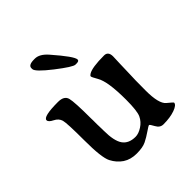

<svg xmlns="http://www.w3.org/2000/svg" viewBox="-187 -809 944 944"><g transform="rotate(-45 285.0 -337.5)"><path d="M420.9 -3.9Q397.5 -3.9 384.8 -27.8Q372.1 -51.8 367.9 -51.8Q363.8 -51.8 339.8 -35.2Q315.9 -18.6 292.2 -6.8Q268.6 4.9 226.6 4.9Q184.6 4.9 155 -14.6Q125.5 -34.2 107.7 -68.8Q89.8 -103.5 89.8 -223.4Q89.8 -343.3 83.5 -365.7Q77.1 -388.2 52.7 -400.1Q28.3 -412.1 28.3 -424.8Q28.3 -448.7 131.8 -448.7Q174.3 -448.7 181.9 -419.4Q189.5 -390.1 189.5 -276.4L189.9 -262.2V-234.4L190.4 -219.7Q190.9 -205.1 190.9 -190.9Q190.9 -118.2 212.4 -87.9Q233.9 -57.6 280.3 -57.6Q301.8 -57.6 326.9 -73.7Q352.1 -89.8 364.3 -115.7Q376.5 -141.6 376.5 -219.7Q376.5 -346.7 350.6 -390.1Q334.5 -418 334.5 -423.1Q334.5 -428.2 343.3 -433.6Q369.6 -450.2 453.6 -450.2Q481.9 -450.2 481.9 -415.5L480 -362.8Q478 -309.1 478 -294.4L476.6 -253.4Q476.1 -239.7 476.1 -182.6Q476.1 -91.8 504.6 -68.4Q533.2 -44.9 533.2 -43Q533.2 -27.3 500.5 -15.6Q467.8 -3.9 420.9 -3.9ZM196.8 -679.7H202.1Q233.9 -679.7 266.1 -643.1Q347.7 -549.8 347.7 -527.8Q347.7 -517.6 330.1 -517.6H322.3Q305.7 -517.6 231.2 -575.4Q156.7 -633.3 156.7 -652.3V-658.7Q156.7 -679.7 196.8 -679.7Z"/></g></svg>

Font: Averia Serif
Style: Regular
Weight: 500
Version: Version 1.0